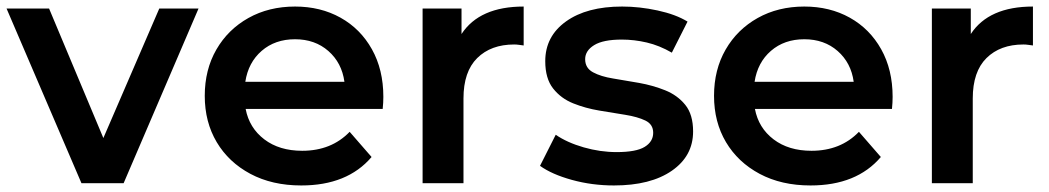

<svg xmlns="http://www.w3.org/2000/svg" viewBox="-25 -560 3207 587"><path d="M224 0 -5 -534H125L291 -138L462 -534H582L353 0Z M896 7Q807 7 740.5 -28.5Q674 -64 637.5 -125.5Q601 -187 601 -267Q601 -347 636.5 -408.5Q672 -470 734.5 -505Q797 -540 877 -540Q955 -540 1016 -506Q1077 -472 1112 -409.5Q1147 -347 1147 -264Q1147 -256 1146.5 -246Q1146 -236 1145 -227H726Q737 -169 783 -134Q829 -99 899 -99Q988 -99 1044 -157L1111 -80Q1037 7 896 7ZM725 -310H1028Q1020 -368 979 -404Q938 -440 877 -440Q816 -440 775 -404.5Q734 -369 725 -310Z M1267 0V-534H1386V-456Q1441 -540 1576 -540V-421Q1568 -422 1561 -423Q1554 -424 1547 -424Q1476 -424 1434 -382.5Q1392 -341 1392 -259V0Z M1852 7Q1785 7 1723.5 -10Q1662 -27 1626 -53L1674 -148Q1709 -124 1759.5 -109.5Q1810 -95 1860 -95Q1920 -95 1946 -111Q1972 -127 1972 -154Q1972 -180 1948 -191.5Q1924 -203 1886.5 -209Q1849 -215 1807 -222Q1765 -229 1727.5 -244Q1690 -259 1666 -289.5Q1642 -320 1642 -373Q1642 -449 1705.5 -494.5Q1769 -540 1877 -540Q1930 -540 1985.5 -528Q2041 -516 2077 -494L2029 -399Q1991 -421 1952.5 -430Q1914 -439 1876 -439Q1819 -439 1791.5 -422Q1764 -405 1764 -379Q1764 -352 1788 -339Q1812 -326 1849.5 -320Q1887 -314 1929 -306.5Q1971 -299 2008.5 -284Q2046 -269 2070 -239.5Q2094 -210 2094 -158Q2094 -83 2029 -38Q1964 7 1852 7Z M2453 7Q2364 7 2297.5 -28.5Q2231 -64 2194.5 -125.5Q2158 -187 2158 -267Q2158 -347 2193.5 -408.5Q2229 -470 2291.5 -505Q2354 -540 2434 -540Q2512 -540 2573 -506Q2634 -472 2669 -409.5Q2704 -347 2704 -264Q2704 -256 2703.5 -246Q2703 -236 2702 -227H2283Q2294 -169 2340 -134Q2386 -99 2456 -99Q2545 -99 2601 -157L2668 -80Q2594 7 2453 7ZM2282 -310H2585Q2577 -368 2536 -404Q2495 -440 2434 -440Q2373 -440 2332 -404.5Q2291 -369 2282 -310Z M2824 0V-534H2943V-456Q2998 -540 3133 -540V-421Q3125 -422 3118 -423Q3111 -424 3104 -424Q3033 -424 2991 -382.5Q2949 -341 2949 -259V0Z"/></svg>

Font: Montserrat SemiBold
Style: Regular
Weight: 600
Designer: Julieta Ulanovsky
Foundry: Julieta Ulanovsky
Version: Version 9.000; ttfautohint (v1.8.4.7-5d5b)